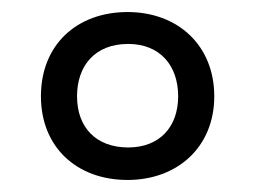

<svg xmlns="http://www.w3.org/2000/svg" viewBox="-20 -743 424 319"><path d="M192 -444C274 -444 336 -498 336 -583C336 -668 275 -723 192 -723C108 -723 48 -669 48 -583C48 -499 107 -444 192 -444ZM193 -498C140 -498 108 -531 108 -583C108 -633 137 -670 193 -670C245 -670 276 -635 276 -583C276 -532 245 -498 193 -498Z"/></svg>

Font: Noto Sans Gujarati UI Condensed
Style: Regular
Weight: 400
Width: 3
Designer: Jelle Bosma - Monotype Design Team, Universal Thirst
Foundry: Monotype Imaging Inc.
Version: Version 2.106